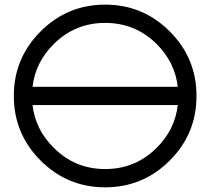

<svg xmlns="http://www.w3.org/2000/svg" viewBox="-20 -801 899 821"><path d="M740.2 -429.7Q728 -534.2 650.9 -611.8Q559.1 -703.1 429.7 -703.1Q300.3 -703.1 209 -611.8Q131.3 -534.2 119.1 -429.7ZM119.1 -351.6Q131.3 -247.1 209 -169.9Q300.3 -78.1 429.7 -78.1Q559.1 -78.1 650.9 -169.9Q728 -247.1 740.2 -351.6ZM820.3 -390.6Q820.3 -229 705.8 -114.5Q591.3 0 429.7 0Q268.1 0 153.6 -114.5Q39.1 -229 39.1 -390.6Q39.1 -552.2 153.6 -666.7Q268.1 -781.2 429.7 -781.2Q591.3 -781.2 705.8 -666.7Q820.3 -552.2 820.3 -390.6Z"/></svg>

Font: Comfortaa
Style: Regular
Weight: 400
Designer: Johan Aakerlund - aajohan
Foundry: Johan Aakerlund
Version: Version 2.004 2013